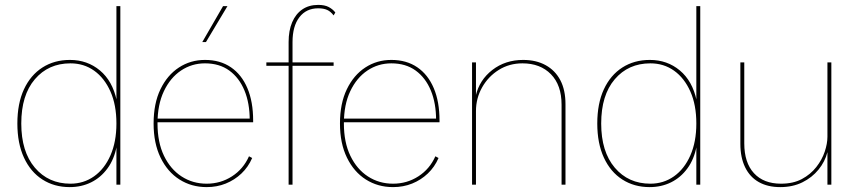

<svg xmlns="http://www.w3.org/2000/svg" viewBox="-20 -755 3504 785"><path d="M265 10Q202 10 153.5 -21Q105 -52 78 -110.5Q51 -169 51 -250Q51 -332 78 -390Q105 -448 153.5 -479Q202 -510 266 -510Q337 -510 388.5 -467Q440 -424 457 -345L456 -343V-730H472V0H456V-159L457 -157Q447 -104 419.5 -66.5Q392 -29 352.5 -9.5Q313 10 265 10ZM268 -4Q322 -4 364.5 -34Q407 -64 431.5 -119.5Q456 -175 456 -250Q456 -326 431.5 -381Q407 -436 365 -466Q323 -496 268 -496Q178 -496 122.5 -431Q67 -366 67 -250Q67 -135 122.5 -69.5Q178 -4 268 -4Z M825 10Q763 10 714 -21Q665 -52 636.5 -110.5Q608 -169 608 -250Q608 -332 636 -390Q664 -448 711.5 -479Q759 -510 818 -510Q880 -510 924 -480Q968 -450 991.5 -394.5Q1015 -339 1015 -262Q1015 -261 1015 -259Q1015 -257 1015 -255H616V-270H1008L1001 -264Q1001 -333 979.5 -385Q958 -437 917.5 -466.5Q877 -496 818 -496Q764 -496 720 -466.5Q676 -437 650 -382Q624 -327 624 -250Q624 -173 650.5 -118Q677 -63 722.5 -33.5Q768 -4 825 -4Q882 -4 928.5 -34Q975 -64 998 -116L1011 -109Q995 -72 967 -45.5Q939 -19 903 -4.5Q867 10 825 10ZM892 -730H910L822 -583H807Z M1281 -735Q1307 -735 1323.5 -726.5Q1340 -718 1351 -704L1344 -692Q1332 -708 1317.5 -714.5Q1303 -721 1281 -721Q1232 -721 1204 -684.5Q1176 -648 1176 -583V-500V-491V0H1160V-583Q1160 -630 1174.5 -664Q1189 -698 1216 -716.5Q1243 -735 1281 -735ZM1344 -500V-486H1069V-500Z M1587 10Q1525 10 1476 -21Q1427 -52 1398.5 -110.5Q1370 -169 1370 -250Q1370 -332 1398 -390Q1426 -448 1473.5 -479Q1521 -510 1580 -510Q1642 -510 1686 -480Q1730 -450 1753.5 -394.5Q1777 -339 1777 -262Q1777 -261 1777 -259Q1777 -257 1777 -255H1378V-270H1770L1763 -264Q1763 -333 1741.5 -385Q1720 -437 1679.5 -466.5Q1639 -496 1580 -496Q1526 -496 1482 -466.5Q1438 -437 1412 -382Q1386 -327 1386 -250Q1386 -173 1412.5 -118Q1439 -63 1484.5 -33.5Q1530 -4 1587 -4Q1644 -4 1690.5 -34Q1737 -64 1760 -116L1773 -109Q1757 -72 1729 -45.5Q1701 -19 1665 -4.5Q1629 10 1587 10Z M1910 0V-500H1926V-360L1925 -363Q1940 -428 1993 -469Q2046 -510 2119 -510Q2172 -510 2211 -488.5Q2250 -467 2271 -427Q2292 -387 2292 -329V0H2276V-327Q2276 -407 2232.5 -451.5Q2189 -496 2116 -496Q2062 -496 2019 -469Q1976 -442 1951 -397.5Q1926 -353 1926 -301V0Z M2636 10Q2573 10 2524.5 -21Q2476 -52 2449 -110.5Q2422 -169 2422 -250Q2422 -332 2449 -390Q2476 -448 2524.5 -479Q2573 -510 2637 -510Q2708 -510 2759.5 -467Q2811 -424 2828 -345L2827 -343V-730H2843V0H2827V-159L2828 -157Q2818 -104 2790.5 -66.5Q2763 -29 2723.5 -9.5Q2684 10 2636 10ZM2639 -4Q2693 -4 2735.5 -34Q2778 -64 2802.5 -119.5Q2827 -175 2827 -250Q2827 -326 2802.5 -381Q2778 -436 2736 -466Q2694 -496 2639 -496Q2549 -496 2493.5 -431Q2438 -366 2438 -250Q2438 -135 2493.5 -69.5Q2549 -4 2639 -4Z M3170 10Q3119 10 3082.5 -10.5Q3046 -31 3026.5 -71Q3007 -111 3007 -167V-500H3023V-169Q3023 -90 3062.5 -47Q3102 -4 3173 -4Q3223 -4 3258.5 -23Q3294 -42 3317.5 -72Q3341 -102 3352 -135Q3363 -168 3363 -196V-500H3379V0H3363V-133Q3353 -94 3326.5 -61.5Q3300 -29 3260.5 -9.5Q3221 10 3170 10Z"/></svg>

Font: Kantumruy Pro Thin
Style: Regular
Weight: 250
Version: Version 1.002